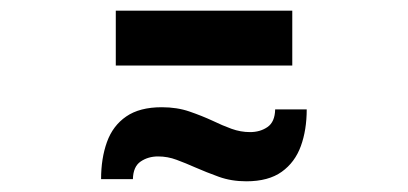

<svg xmlns="http://www.w3.org/2000/svg" viewBox="-20 -1114 762 359"><path d="M440.5 -775Q412.5 -775 389 -783.5Q365.5 -792 345 -801Q327 -809 310.2 -815.2Q293.5 -821.5 275.5 -821.5Q257 -821.5 243 -812Q229 -802.5 228.5 -779H169Q169 -818 180 -848.5Q191 -879 216 -896.2Q241 -913.5 282.5 -913.5Q311 -913.5 334.2 -905.5Q357.5 -897.5 378 -888Q395.5 -879.5 412.8 -873.2Q430 -867 447.5 -867Q466.5 -867 480.2 -876.5Q494 -886 494.5 -909.5H553.5Q553.5 -871 542.5 -840.8Q531.5 -810.5 506.8 -792.8Q482 -775 440.5 -775ZM196.5 -991.5V-1094H526.5V-991.5Z"/></svg>

Font: Undotted
Style: Bold
Weight: 700
Designer: Delve Withrington, Dave Bailey, Thomas Jockin
Foundry: Delve Fonts LLC
Version: Version 4.000